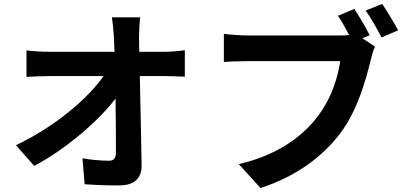

<svg xmlns="http://www.w3.org/2000/svg" viewBox="-20 -888 2040 964"><path d="M684 -801H542C546 -775 549 -743 552 -700C553 -678 554 -654 555 -628H224C190 -628 142 -631 113 -635V-502C148 -504 191 -506 227 -506H500C420 -392 255 -251 60 -159L152 -55C310 -139 472 -278 560 -393C562 -290 562 -190 562 -123C562 -94 552 -81 527 -81C493 -81 439 -85 394 -93L405 37C462 41 518 43 579 43C655 43 692 6 691 -58C689 -193 685 -360 682 -506H811C838 -506 876 -504 908 -503V-636C884 -632 837 -628 804 -628H679C679 -654 678 -678 678 -700C678 -731 680 -770 684 -801Z M1899 -868 1816 -835C1843 -798 1874 -741 1896 -700L1979 -736C1960 -771 1924 -832 1899 -868ZM1759 -843 1677 -809C1696 -780 1716 -745 1733 -712C1715 -710 1698 -710 1686 -710H1223C1190 -710 1133 -714 1104 -718V-577C1130 -579 1177 -581 1223 -581H1688C1646 -300 1451 -127 1179 -64L1288 56C1467 -2 1600 -101 1690 -221C1774 -332 1817 -487 1841 -585C1846 -606 1853 -635 1863 -654L1799 -696L1836 -711C1818 -747 1785 -805 1759 -843Z"/></svg>

Font: DAIFUKU Sans JP
Style: Bold
Weight: 700
Designer: Original font ‘Source Han Sans JP’ : Ryoko NISHIZUKA  (kana, bopomofo & ideographs); Paul D. Hunt (Latin, Greek & Cyrill
Foundry: Daifuku
Version: Version 1.001